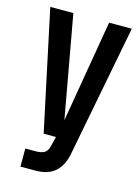

<svg xmlns="http://www.w3.org/2000/svg" viewBox="-100 -546 541 742"><g transform="rotate(15 171.0 -175.0)"><path d="M7.8 -487.8H100.1L173.8 -79.1L243.2 -487.8H334L231 46.9Q220.2 92.3 192.4 115.2Q164.6 138.2 116.2 138.2H56.2V65.9H97.2Q119.1 65.9 131.6 59.1Q144 52.2 148.9 33.2L159.2 -7.8H109.9Z"/></g></svg>

Font: Teko
Style: Regular
Weight: 400
Designer: Manushi Parikh, Jonny Pinhorn
Foundry: Indian Type Foundry
Version: Version 2.000;PS 1.0;hotconv 1.0.79;makeotf.lib2.5.61930